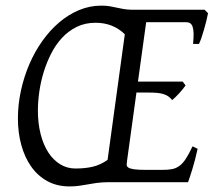

<svg xmlns="http://www.w3.org/2000/svg" viewBox="-20 -650 767 685"><path d="M249 -48.8Q284.7 -48.8 311.8 -55.4Q338.9 -62 363.8 -79.6L425.3 -527.8Q383.3 -568.8 320.8 -568.8Q283.7 -568.8 253.9 -554.2Q224.1 -539.6 201.4 -515.1Q178.7 -490.7 162.4 -458.5Q146 -426.3 135.5 -391.6Q125 -356.9 120.1 -321.8Q115.2 -286.6 115.2 -255.9Q115.2 -209.5 125 -171.4Q134.8 -133.3 152.3 -106.2Q169.9 -79.1 194.6 -64Q219.2 -48.8 249 -48.8ZM685.1 -119.1Q675.8 -77.1 666 -45.7Q656.2 -14.2 650.9 0H363.8Q340.3 0.5 323.5 2.9Q306.6 5.4 291.7 8.1Q276.9 10.7 262 12.9Q247.1 15.1 228 15.1Q183.1 15.1 148.7 -3.9Q114.3 -22.9 91.1 -55.9Q67.9 -88.9 55.9 -133.1Q43.9 -177.2 43.9 -227.1Q43.9 -277.3 54.7 -326.7Q65.4 -376 84.7 -420.9Q104 -465.8 131.1 -503.9Q158.2 -542 191.2 -570.1Q224.1 -598.1 262.2 -614Q300.3 -629.9 340.8 -629.9Q358.9 -629.9 371.6 -627.7Q384.3 -625.5 396 -622.8Q407.7 -620.1 420.4 -617.9Q433.1 -615.7 450.2 -615.2H710L722.2 -603Q719.7 -590.3 716.1 -575.2Q712.4 -560.1 708 -544.9Q703.6 -529.8 699 -516.1Q694.3 -502.4 689.9 -493.2H668.9Q670.9 -515.6 670.7 -530.5Q670.4 -545.4 667.2 -554.4Q664.1 -563.5 658.4 -567.1Q652.8 -570.8 644 -570.8H501.5L472.2 -358.9H631.8L642.1 -345.2Q637.2 -338.4 631.1 -330.8Q625 -323.2 618.4 -316.2Q611.8 -309.1 605.5 -303Q599.1 -296.9 594.2 -293Q588.4 -300.3 581.8 -305.2Q575.2 -310.1 565.7 -313.5Q556.2 -316.9 543 -318.4Q529.8 -319.8 511.2 -319.8H466.8L433.1 -75.2Q432.1 -67.9 431.9 -62.3Q431.6 -56.6 437.5 -52.5Q443.4 -48.3 458 -46.1Q472.7 -43.9 502 -43.9H558.1Q578.1 -43.9 592.5 -46.4Q606.9 -48.8 619.1 -57.4Q631.3 -65.9 642.3 -82.5Q653.3 -99.1 667 -127.9Z"/></svg>

Font: Gentium Basic
Style: Italic
Weight: 400
Italic angle: -8°
Designer: J. Victor Gaultney and Annie Olsen
Foundry: SIL International
Version: Version 1.102; 2013; Maintenance release